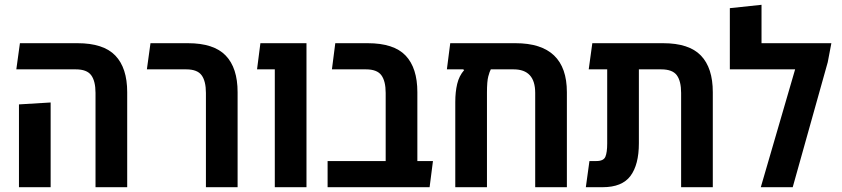

<svg xmlns="http://www.w3.org/2000/svg" viewBox="-20 -780 3510 800"><path d="M378 0V-393Q378 -442 360 -466.5Q342 -491 296 -491H48L63 -600H303Q411 -600 460.5 -548.5Q510 -497 510 -396V0ZM59 0V-345L191 -353V0Z M838 0V-393Q838 -442 820 -466.5Q802 -491 756 -491H592L607 -600H763Q871 -600 920.5 -548.5Q970 -497 970 -396V0Z M1125 0V-491H1051L1065 -600H1257V0Z M1345 0V-109H1587V-393Q1587 -442 1569 -466.5Q1551 -491 1505 -491H1363L1377 -600H1512Q1621 -600 1670 -548.5Q1719 -497 1719 -396V-109H1784L1770 0Z M1842 -491 1856 -600H2128Q2342 -600 2342 -396V0H2210V-393Q2210 -491 2120 -491H2025Q2020 -482 2014.5 -461.5Q2009 -441 2009 -394V0H1877V-355Q1877 -397 1885 -430.5Q1893 -464 1914 -488L1910 -491Z M2421 0 2436 -109H2465Q2495 -109 2502.5 -127Q2510 -145 2510 -182V-491H2433L2448 -600H2743Q2851 -600 2900.5 -548.5Q2950 -497 2950 -396V0H2818V-393Q2818 -442 2800 -466.5Q2782 -491 2735 -491H2642V-183Q2642 -94 2607 -47Q2572 0 2491 0Z M3153 -600H3444L3429 -521L3283 0H3150L3293 -491H3021V-746L3153 -760Z"/></svg>

Font: Noto Sans Hebrew Condensed SemiBold
Style: Regular
Weight: 600
Width: 3
Designer: Ben Nathan
Foundry: Google LLC
Version: Version 3.001; ttfautohint (v1.8.4.7-5d5b)